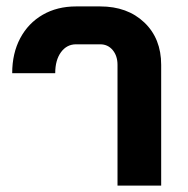

<svg xmlns="http://www.w3.org/2000/svg" viewBox="-20 -578 584 598"><path d="M346 -376Q346 -404 331 -422Q316 -440 292 -440H217Q188 -440 170 -415.5Q152 -391 152 -350H18Q18 -412 43 -459Q68 -506 113 -532Q158 -558 217 -558H292Q377 -558 429.5 -508Q482 -458 482 -376V0H346Z"/></svg>

Font: Stavian Bold
Style: Bold
Weight: 700
Version: Version 1.000; ttfautohint (v1.6)